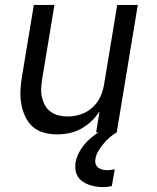

<svg xmlns="http://www.w3.org/2000/svg" viewBox="-20 -540 640 783"><path d="M212 8Q184 8 157.5 0.5Q131 -7 112 -24.5Q93 -42 82 -66.5Q71 -91 66.5 -118Q62 -145 63.5 -173Q65 -201 70 -230L118 -520H202L152 -218Q149 -199 148 -180Q147 -161 151 -143.5Q155 -126 163.5 -110.5Q172 -95 186.5 -84.5Q201 -74 218.5 -69.5Q236 -65 255 -65Q272 -65 290 -68.5Q308 -72 324 -79.5Q340 -87 354.5 -99.5Q369 -112 379 -127Q389 -142 395 -159Q401 -176 404 -193L458 -520H542L456 0H372L386 -86Q372 -64 352.5 -45.5Q333 -27 310 -14.5Q287 -2 262 3Q237 8 212 8ZM399 223Q384 223 369.5 220.5Q355 218 341.5 213Q328 208 316.5 200Q305 192 297.5 180Q290 168 288 153.5Q286 139 288 123Q293 95 310.5 68Q328 41 352.5 21Q377 1 404.5 -13Q432 -27 462 -35L456 0Q440 9 426.5 21Q413 33 401 47.5Q389 62 380 77.5Q371 93 369 110Q367 120 370.5 129.5Q374 139 381.5 144.5Q389 150 398.5 152Q408 154 418 154Q425 154 433 153Q441 152 448 150L436 219Q427 221 418 222Q409 223 399 223Z"/></svg>

Font: Iosevka Custom Oblique
Style: Regular
Weight: 400
Italic angle: -9°
Designer: Belleve Invis
Foundry: Belleve Invis
Version: Version 27.0.1